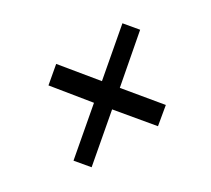

<svg xmlns="http://www.w3.org/2000/svg" viewBox="-83 -616 716 650"><g transform="rotate(-30 275.0 -291.0)"><path d="M113 -106 71 -156 229 -291 125 -419 184 -469 289 -341 447 -476 488 -427 330 -291 436 -163 377 -114 271 -241Z"/></g></svg>

Font: DM Sans 10pt
Style: Italic
Weight: 400
Italic angle: -10°
Version: Version 4.004;gftools[0.9.30]